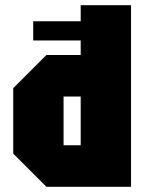

<svg xmlns="http://www.w3.org/2000/svg" viewBox="-20 -720 557 740"><path d="M485 -700V0H159L31 -128V-380L159 -508H291V-700ZM225 -160H291V-348H225ZM108 -564V-638H476V-564Z"/></svg>

Font: Tektur Condensed ExtraBold
Style: Regular
Weight: 800
Width: 3
Designer: Adam Jagosz
Foundry: Adam Jagosz
Version: Version 1.005;gftools[0.9.30]